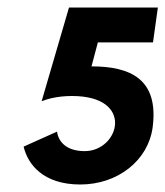

<svg xmlns="http://www.w3.org/2000/svg" viewBox="-20 -484 441 512"><path d="M206 -81C158 -81 136 -105 132 -133L43 -93C54 -46 95 8 194 8C294 8 375 -56 387 -144C404 -273 328 -307 224 -307L241 -371H388L401 -464H164L91 -214C106 -220 133 -228 172 -228C341 -228 298 -81 206 -81Z"/></svg>

Font: Hussar Tani
Style: Kurs
Weight: 700
Foundry: Cannot Into Space Fonts
Version: Version 0.92